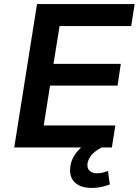

<svg xmlns="http://www.w3.org/2000/svg" viewBox="-20 -725 682 944"><path d="M50 0 162 -705H642L625 -597H273L243 -411H574L558 -304H226L195 -108H547L530 0ZM431 199Q377 199 349 173Q321 147 325 102Q328 57 361.5 18Q395 -21 445 -42L480 0Q461 9 445.5 22Q430 35 421 50Q412 65 410 81Q408 104 421.5 115.5Q435 127 456 127Q471 127 483.5 124Q496 121 511 116L520 182Q498 190 477 194.5Q456 199 431 199Z"/></svg>

Font: Nunito Sans 9pt
Style: Bold Italic
Weight: 700
Italic angle: -9°
Version: Version 3.101;gftools[0.9.27]